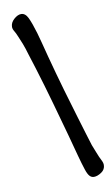

<svg xmlns="http://www.w3.org/2000/svg" viewBox="-97 -737 563 982"><g transform="rotate(-10 184.5 -246.5)"><path d="M309 196Q296 196 286.5 185.5Q277 175 269 150Q259 120 247 75.5Q235 31 216.5 -38Q198 -107 168 -212Q155 -258 140.5 -307.5Q126 -357 112 -402Q98 -447 88 -478Q78 -513 68 -538.5Q58 -564 52 -577Q44 -597 36.5 -609Q29 -621 29 -632Q29 -654 48.5 -671.5Q68 -689 86 -689Q108 -689 121.5 -660.5Q135 -632 151 -578Q156 -562 164.5 -528.5Q173 -495 184.5 -451.5Q196 -408 209 -361Q222 -314 235 -269Q261 -181 278.5 -122Q296 -63 307.5 -26Q319 11 326 34Q334 56 341 72Q348 88 352 99Q360 115 364.5 125Q369 135 369 144Q369 168 348 182Q327 196 309 196Z"/></g></svg>

Font: Akaya Telivigala
Style: Regular
Weight: 400
Designer: Vaishnavi Murthy Yerkadithaya, Juan Luis Blanco Aristondo
Version: Version 1.002; ttfautohint (v1.8.3)